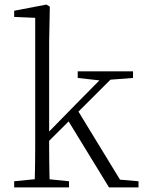

<svg xmlns="http://www.w3.org/2000/svg" viewBox="-20 -820 630 840"><path d="M42 0V-27L153 -38H173L282 -27V0ZM131 0Q132 -21 132.5 -49Q133 -77 133.5 -108Q134 -139 134 -169.5Q134 -200 134 -226V-742L42 -746V-773L183 -800L198 -791L195 -637V-227Q195 -201 195 -170Q195 -139 195.5 -108Q196 -77 196.5 -49Q197 -21 198 0ZM166 -175V-218H169L311 -363L454 -508H500ZM457 0 274 -299 317 -342 505 -34 586 -27V0ZM320 -479V-508H562V-479L445 -470L427 -467Z"/></svg>

Font: Noto Serif JP
Style: Regular
Weight: 200
Designer: Ryoko NISHIZUKA 西塚涼子 (kana & ideographs); Frank Grießhammer (Latin, Greek & Cyrillic); Wenlong ZHANG 张文龙 (bopomofo); San
Foundry: Adobe
Version: Version 2.001;hotconv 1.1.0;makeotfexe 2.6.0